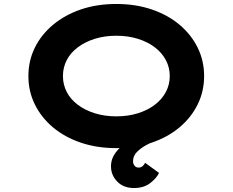

<svg xmlns="http://www.w3.org/2000/svg" viewBox="-20 -736 1172 967"><path d="M655 211Q602 211 570.5 178.5Q539 146 539 102Q539 63 563.5 31Q588 -1 627 -26Q666 -51 708.5 -70Q751 -89 788 -102L805 -46Q796 -40 771 -30.5Q746 -21 718 -6Q690 9 670 29Q650 49 650 76Q650 89 657.5 98.5Q665 108 678 108Q690 108 698 101Q706 94 711 84L781 135Q768 162 736 186.5Q704 211 655 211ZM566 10Q468 10 387 -17.5Q306 -45 247 -94.5Q188 -144 155.5 -210Q123 -276 123 -353Q123 -430 155.5 -496Q188 -562 247.5 -611.5Q307 -661 387.5 -688.5Q468 -716 566 -716Q663 -716 744 -688.5Q825 -661 884 -611.5Q943 -562 975.5 -496Q1008 -430 1008 -353Q1008 -276 975.5 -210Q943 -144 884 -94.5Q825 -45 744 -17.5Q663 10 566 10ZM566 -150Q625 -150 674.5 -165.5Q724 -181 760 -208.5Q796 -236 815.5 -273Q835 -310 835 -353Q835 -396 815.5 -433Q796 -470 760 -497.5Q724 -525 674.5 -540.5Q625 -556 566 -556Q507 -556 457.5 -540.5Q408 -525 371.5 -497.5Q335 -470 316 -433Q297 -396 297 -353Q297 -310 316 -273Q335 -236 371.5 -208.5Q408 -181 457.5 -165.5Q507 -150 566 -150Z"/></svg>

Font: Lexend Zetta
Style: Bold
Weight: 700
Designer: Bonnie Shaver-Troup, Thomas Jockin
Foundry: Lexend
Version: Version 1.007